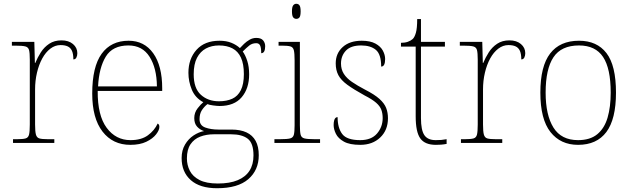

<svg xmlns="http://www.w3.org/2000/svg" viewBox="-20 -758 3351 1018"><path d="M49 0V-20H71Q101 -20 115.5 -24Q130 -28 134 -44.5Q138 -61 138 -98V-442Q138 -477 134 -492.5Q130 -508 114 -512Q98 -516 61 -516H43V-536H162L165 -424H167Q179 -453 196.5 -480.5Q214 -508 241 -526Q268 -544 306 -544Q344 -544 367 -524.5Q390 -505 390 -476Q390 -463 385 -453Q380 -443 369 -443Q369 -472 361.5 -488.5Q354 -505 339 -512Q324 -519 301 -519Q272 -519 247 -500Q222 -481 204 -448Q186 -415 176 -372.5Q166 -330 166 -284V-98Q166 -61 170.5 -44.5Q175 -28 189 -24Q203 -20 233 -20H268V0Z M671 10Q578 10 523.5 -60.5Q469 -131 469 -262Q469 -404 519 -473Q569 -542 662 -542Q745 -542 792.5 -475.5Q840 -409 840 -290V-276H498Q497 -146 545.5 -80.5Q594 -15 672 -15Q729 -15 764 -40.5Q799 -66 816 -103Q821 -100 823 -96Q825 -92 825 -85Q825 -68 807.5 -45.5Q790 -23 756 -6.5Q722 10 671 10ZM812 -300Q811 -397 773 -457Q735 -517 661 -517Q577 -517 541 -458Q505 -399 500 -300Z M1131 240Q1040 240 991.5 197Q943 154 943 80Q943 39 961 8.5Q979 -22 1006.5 -40Q1034 -58 1062 -63Q1040 -70 1025 -86.5Q1010 -103 1010 -132Q1010 -161 1028 -184Q1046 -207 1058 -216Q1015 -239 997 -282.5Q979 -326 979 -372Q979 -446 1022 -494Q1065 -542 1144 -542Q1180 -542 1207 -531Q1234 -520 1252 -503Q1261 -513 1274 -525.5Q1287 -538 1303.5 -547.5Q1320 -557 1339 -557Q1364 -557 1375 -544Q1386 -531 1386 -513Q1386 -496 1381 -486Q1376 -476 1365 -476Q1365 -505 1359 -517Q1353 -529 1339 -529Q1317 -529 1301.5 -516.5Q1286 -504 1267 -485Q1281 -466 1291 -435Q1301 -404 1301 -364Q1301 -289 1261.5 -242.5Q1222 -196 1144 -196Q1132 -196 1110 -199Q1088 -202 1080 -206Q1063 -193 1050.5 -174Q1038 -155 1038 -126Q1038 -93 1068 -82Q1098 -71 1138 -71H1207Q1255 -71 1287 -56Q1319 -41 1335.5 -11Q1352 19 1352 65Q1352 144 1296.5 192Q1241 240 1131 240ZM1135 215Q1198 215 1240 197.5Q1282 180 1303 147Q1324 114 1324 66Q1324 1 1293.5 -22.5Q1263 -46 1205 -46H1114Q1074 -46 1041.5 -33.5Q1009 -21 990 7Q971 35 971 82Q971 117 986.5 147.5Q1002 178 1038 196.5Q1074 215 1135 215ZM1141 -221Q1182 -221 1211.5 -234.5Q1241 -248 1257 -280Q1273 -312 1273 -365Q1273 -419 1257.5 -452.5Q1242 -486 1212.5 -501.5Q1183 -517 1141 -517Q1102 -517 1072 -501Q1042 -485 1024.5 -451.5Q1007 -418 1007 -364Q1007 -290 1045 -255.5Q1083 -221 1141 -221Z M1435 0V-20H1465Q1502 -20 1518 -24Q1534 -28 1538 -43.5Q1542 -59 1542 -94V-438Q1542 -475 1538 -491.5Q1534 -508 1519.5 -512Q1505 -516 1475 -516H1457V-536H1570V-94Q1570 -59 1574 -43.5Q1578 -28 1594.5 -24Q1611 -20 1647 -20H1677V0ZM1551 -658Q1541 -658 1534.5 -666Q1528 -674 1528 -698Q1528 -721 1534.5 -729.5Q1541 -738 1551 -738Q1562 -738 1568 -729.5Q1574 -721 1574 -698Q1574 -674 1568 -666Q1562 -658 1551 -658Z M1890 10Q1834 10 1803.5 -7Q1773 -24 1761 -48.5Q1749 -73 1749 -95Q1749 -109 1751.5 -118.5Q1754 -128 1758.5 -132.5Q1763 -137 1770 -137Q1770 -80 1794.5 -47.5Q1819 -15 1890 -15Q1949 -15 1979 -50Q2009 -85 2009 -132Q2009 -156 2002 -175.5Q1995 -195 1974.5 -213Q1954 -231 1913 -252Q1855 -284 1821.5 -308.5Q1788 -333 1774 -359.5Q1760 -386 1760 -422Q1760 -475 1797 -508.5Q1834 -542 1898 -542Q1943 -542 1970.5 -527Q1998 -512 2010 -489.5Q2022 -467 2022 -445Q2022 -426 2017 -415.5Q2012 -405 2001 -405Q2001 -470 1973 -493.5Q1945 -517 1895 -517Q1840 -517 1814 -489.5Q1788 -462 1788 -421Q1788 -390 1803 -366.5Q1818 -343 1846.5 -323.5Q1875 -304 1915 -283Q1966 -257 1992 -233.5Q2018 -210 2027.5 -185.5Q2037 -161 2037 -131Q2037 -68 1996 -29Q1955 10 1890 10Z M2291 10Q2233 10 2208.5 -24Q2184 -58 2184 -141V-511H2106V-531Q2127 -531 2142.5 -536.5Q2158 -542 2168 -551Q2178 -560 2185 -584Q2192 -608 2192 -657H2212V-536H2339V-511H2212V-132Q2212 -68 2230 -41.5Q2248 -15 2290 -15Q2307 -15 2319.5 -16Q2332 -17 2348 -20V5Q2332 8 2318.5 9Q2305 10 2291 10Z M2424 0V-20H2446Q2476 -20 2490.5 -24Q2505 -28 2509 -44.5Q2513 -61 2513 -98V-442Q2513 -477 2509 -492.5Q2505 -508 2489 -512Q2473 -516 2436 -516H2418V-536H2537L2540 -424H2542Q2554 -453 2571.5 -480.5Q2589 -508 2616 -526Q2643 -544 2681 -544Q2719 -544 2742 -524.5Q2765 -505 2765 -476Q2765 -463 2760 -453Q2755 -443 2744 -443Q2744 -472 2736.5 -488.5Q2729 -505 2714 -512Q2699 -519 2676 -519Q2647 -519 2622 -500Q2597 -481 2579 -448Q2561 -415 2551 -372.5Q2541 -330 2541 -284V-98Q2541 -61 2545.5 -44.5Q2550 -28 2564 -24Q2578 -20 2608 -20H2643V0Z M3045 10Q2952 10 2898.5 -58Q2845 -126 2845 -267Q2845 -407 2897 -474.5Q2949 -542 3050 -542Q3145 -542 3195.5 -476.5Q3246 -411 3246 -267Q3246 -126 3195 -58Q3144 10 3045 10ZM3045 -15Q3109 -15 3147 -46.5Q3185 -78 3201.5 -134.5Q3218 -191 3218 -267Q3218 -395 3177.5 -456Q3137 -517 3050 -517Q2956 -517 2914.5 -454.5Q2873 -392 2873 -267Q2873 -148 2914.5 -81.5Q2956 -15 3045 -15Z"/></svg>

Font: Noto Serif Bengali Thin
Style: Regular
Weight: 250
Version: Version 2.003